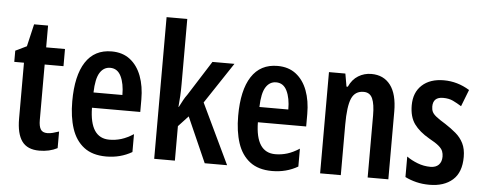

<svg xmlns="http://www.w3.org/2000/svg" viewBox="-51 -888 2578 1026"><g transform="rotate(5 1238.5 -375.0)"><path d="M223 -87Q237 -87 252 -91Q267 -95 285 -101V-12Q243 10 188 10Q124 10 95 -30Q66 -70 66 -151V-451H14V-511L74 -540L102 -660H177V-543H278V-451H177V-153Q177 -120 187 -103.5Q197 -87 223 -87Z M528 -552Q587 -552 627 -521Q667 -490 687.5 -435.5Q708 -381 708 -310V-243H449Q451 -81 556 -81Q589 -81 620 -90.5Q651 -100 685 -122V-26Q654 -8 619.5 1Q585 10 547 10Q473 10 427.5 -25Q382 -60 361.5 -122.5Q341 -185 341 -268Q341 -406 388.5 -479Q436 -552 528 -552ZM528 -464Q493 -464 472.5 -431.5Q452 -399 450 -325H605Q605 -386 586 -425Q567 -464 528 -464Z M915 -410Q915 -376 913.5 -348Q912 -320 909 -288H911Q923 -311 931 -326Q939 -341 951 -357L1069 -543H1187L1041 -323L1195 0H1075L968 -242L915 -185V0H804V-760H915Z M1418 -552Q1477 -552 1517 -521Q1557 -490 1577.5 -435.5Q1598 -381 1598 -310V-243H1339Q1341 -81 1446 -81Q1479 -81 1510 -90.5Q1541 -100 1575 -122V-26Q1544 -8 1509.5 1Q1475 10 1437 10Q1363 10 1317.5 -25Q1272 -60 1251.5 -122.5Q1231 -185 1231 -268Q1231 -406 1278.5 -479Q1326 -552 1418 -552ZM1418 -464Q1383 -464 1362.5 -431.5Q1342 -399 1340 -325H1495Q1495 -386 1476 -425Q1457 -464 1418 -464Z M1921 -553Q1987 -553 2023.5 -505Q2060 -457 2060 -363V0H1949V-333Q1949 -393 1935.5 -423.5Q1922 -454 1888 -454Q1842 -454 1823.5 -412Q1805 -370 1805 -270V0H1694V-543H1782L1794 -474H1801Q1819 -514 1851 -533.5Q1883 -553 1921 -553Z M2451 -154Q2451 -71 2405 -30.5Q2359 10 2281 10Q2243 10 2210.5 2Q2178 -6 2150 -20V-130Q2175 -112 2208.5 -99Q2242 -86 2278 -86Q2307 -86 2322.5 -102Q2338 -118 2338 -146Q2338 -161 2333 -174.5Q2328 -188 2311 -202.5Q2294 -217 2259 -236Q2205 -267 2177.5 -305Q2150 -343 2150 -405Q2150 -474 2193 -513.5Q2236 -553 2310 -553Q2383 -553 2448 -513L2413 -423Q2389 -438 2367 -448.5Q2345 -459 2314 -459Q2260 -459 2260 -408Q2260 -392 2265.5 -380Q2271 -368 2288 -354.5Q2305 -341 2338 -321Q2369 -301 2395 -279Q2421 -257 2436 -227Q2451 -197 2451 -154Z"/></g></svg>

Font: Noto Sans Gurmukhi ExtraCondensed SemiBold
Style: Regular
Weight: 600
Width: 2
Designer: Jelle Bosma - Monotype Design Team
Foundry: Monotype Imaging Inc.
Version: Version 2.004; ttfautohint (v1.8.4.7-5d5b)